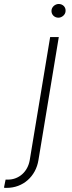

<svg xmlns="http://www.w3.org/2000/svg" viewBox="-112 -730 359 955"><path d="M-92.3 203.5 -84.2 163.4H-73.5Q-51.8 163.4 -33.4 156.1Q-14.9 148.8 -0.7 135.8Q13.5 122.9 22.9 105.1Q32.3 87.4 35.9 66.4L137.4 -545.5H180.4L79.2 66.4Q74.2 96.9 60.4 122.3Q46.5 147.7 25.7 166Q5 184.3 -21.8 194.4Q-48.7 204.5 -79.9 204.5Q-82.7 204.5 -85.8 204.4Q-88.8 204.2 -92.3 203.5ZM144.2 -677.9Q144.5 -684.3 147.5 -690.2Q150.6 -696 155.5 -700.5Q160.5 -704.9 166.9 -707.6Q173.3 -710.2 180 -710.2Q187.9 -710.2 194.4 -707.4Q201 -704.5 205.6 -699.8Q210.2 -695 212.5 -688.4Q214.8 -681.8 214.1 -674.4Q213.8 -668 210.8 -662.1Q207.7 -656.2 202.8 -651.8Q197.8 -647.4 191.6 -644.7Q185.4 -642 178.3 -642Q170.8 -642 164.2 -644.9Q157.7 -647.7 153.1 -652.5Q148.4 -657.3 146 -663.9Q143.5 -670.5 144.2 -677.9Z"/></svg>

Font: Inter P Extra Light
Style: Italic
Weight: 200
Italic angle: 9.39999°
Designer: Rasmus Andersson
Foundry: rsms
Version: Version 3.018;git-588b23468